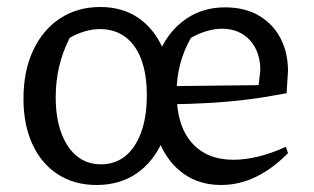

<svg xmlns="http://www.w3.org/2000/svg" viewBox="-20 -519 895 548"><path d="M256 9Q192 9 145 -21.5Q98 -52 72.5 -107.5Q47 -163 47 -237Q47 -316 74.5 -375Q102 -434 151.5 -466.5Q201 -499 266 -499Q329 -499 374 -468.5Q419 -438 444 -382.5Q469 -327 469 -253Q469 -173 443 -114.5Q417 -56 369 -23.5Q321 9 256 9ZM268 -50Q308 -50 337 -73Q366 -96 382.5 -140.5Q399 -185 399 -247Q399 -308 383 -350Q367 -392 337 -414Q307 -436 265 -436Q244 -436 222 -429.5Q200 -423 179 -411Q139 -333 139 -242Q139 -181 155.5 -138Q172 -95 200.5 -72.5Q229 -50 268 -50ZM611 9Q550 9 505 -22.5Q460 -54 435.5 -111.5Q411 -169 411 -246Q411 -320 438 -377Q465 -434 512.5 -466Q560 -498 622 -498Q678 -498 718 -475Q758 -452 780 -411Q802 -370 802 -316L798 -253Q741 -242 690.5 -235.5Q640 -229 583 -225.5Q526 -222 452 -221V-273L718 -276L723 -318Q723 -372 693 -404.5Q663 -437 613 -437Q592 -437 569 -430Q546 -423 525 -411Q504 -374 494 -335Q484 -296 484 -255Q484 -161 527 -112Q570 -63 646 -63Q679 -63 716.5 -72Q754 -81 796 -100L802 -82Q759 -38 711 -14.5Q663 9 611 9Z"/></svg>

Font: Piazzolla Thin Medium
Style: Regular
Weight: 500
Version: Version 2.005